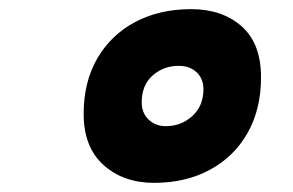

<svg xmlns="http://www.w3.org/2000/svg" viewBox="-20 -746 640 420"><path d="M317 -346Q250 -346 206.5 -385Q163 -424 163 -497Q163 -567 193 -618.5Q223 -670 276 -698Q329 -726 398 -726Q466 -726 508.5 -688.5Q551 -651 551 -577Q551 -507 521.5 -455Q492 -403 439 -374.5Q386 -346 317 -346ZM343 -470Q376 -470 400.5 -492Q425 -514 425 -551Q425 -574 410 -588Q395 -602 371 -602Q338 -602 314 -581Q290 -560 290 -522Q290 -499 305 -484.5Q320 -470 343 -470Z"/></svg>

Font: Geist Mono Black
Style: Italic
Weight: 900
Italic angle: -12°
Monospace: yes
Designer: Basement.studio, Andrés Briganti, Mateo Zaragoza
Foundry: Basement.studio, Vercel, Andrés Briganti, Guido Ferreyra, Mateo Zaragoza
Version: Version 1.500; ttfautohint (v1.8.4.7-5d5b)